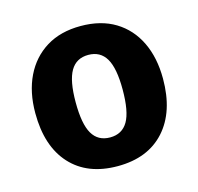

<svg xmlns="http://www.w3.org/2000/svg" viewBox="-89 -657 793 768"><g transform="rotate(-15 307.5 -273.0)"><path d="M307.7 -562.6Q391.8 -562.6 450.8 -526.7Q509.7 -490.8 541 -425.9Q572.3 -361 572.3 -273.8Q572.3 -137.4 502.6 -60Q432.8 17.4 307.7 17.4Q182.6 17.4 112.8 -59Q43.1 -135.4 43.1 -272.8Q43.1 -359.5 74.6 -424.6Q106.2 -489.7 165.4 -526.2Q224.6 -562.6 307.7 -562.6ZM307.7 -443.1Q257.9 -443.1 234.1 -402.3Q210.3 -361.5 210.3 -272.8Q210.3 -182.6 234.1 -142.1Q257.9 -101.5 307.7 -101.5Q357.4 -101.5 381.3 -142.1Q405.1 -182.6 405.1 -273.8Q405.1 -362.1 381.3 -402.6Q357.4 -443.1 307.7 -443.1Z"/></g></svg>

Font: FiraCode Nerd Font Mono
Style: Bold
Weight: 700
Monospace: yes
Designer: Carrois Corporate, Edenspiekermann AG, Nikita Prokopov
Foundry: Carrois Corporate, Edenspiekermann AG, Nikita Prokopov
Version: Version 6.002;Nerd Fonts 3.3.0